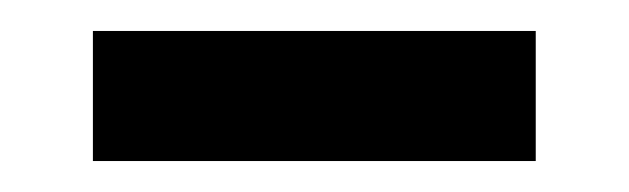

<svg xmlns="http://www.w3.org/2000/svg" viewBox="-20 -367 406 124"><path d="M40 -263V-347H326V-263Z"/></svg>

Font: Oxanium Medium
Style: Regular
Weight: 500
Designer: Severin Meyer
Version: Version 1.001